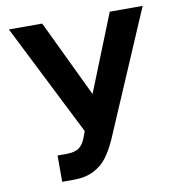

<svg xmlns="http://www.w3.org/2000/svg" viewBox="-81 -781 806 864"><g transform="rotate(-10 322.5 -348.5)"><path d="M133.8 -110.4H172.9Q213.4 -110.4 233.2 -125.2Q252.9 -140.1 264.6 -173.8L273.4 -197.3L16.6 -707H168.9L336.9 -355.5L477.5 -707H627.9L383.8 -137.7Q363.3 -92.3 339.8 -60.8Q316.4 -29.3 278.8 -9.8Q241.2 9.8 186.5 9.8H133.8Z"/></g></svg>

Font: Pretendard JP
Style: Bold
Weight: 700
Designer: Base glyphs from Inter by Rasmus Andersson; Hangeul glyphs from Noto Sans CJK(Source Han Sans) by Jang Soo-young and Kan
Foundry: Kil Hyung-jin
Version: Version 1.309